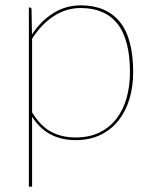

<svg xmlns="http://www.w3.org/2000/svg" viewBox="-20 -518 561 718"><path d="M88 180V-490H91Q98 -490 98 -482L99.5 -389Q132.5 -439.5 179.2 -468.8Q226 -498 282 -498Q377 -498 427.5 -436.8Q478 -375.5 478 -248Q478 -194.5 464.2 -148.2Q450.5 -102 423.5 -67.8Q396.5 -33.5 356.2 -13.8Q316 6 263 6Q155 6 100 -81.5V180ZM282 -488Q227.5 -488 180.8 -457.5Q134 -427 100 -373V-97.5Q132 -46 171.5 -25Q211 -4 263 -4Q314.5 -4 352.5 -22.8Q390.5 -41.5 415.8 -74.5Q441 -107.5 453.5 -152Q466 -196.5 466 -248Q466 -370 419.2 -429Q372.5 -488 282 -488Z"/></svg>

Font: Lato TR Hairline
Style: Regular
Weight: 250
Designer: Lukasz Dziedzic
Foundry: Lukasz Dziedzic
Version: Version 1.104 2013